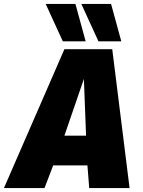

<svg xmlns="http://www.w3.org/2000/svg" viewBox="-60 -955 726 975"><path d="M-40 0 267 -705H510L598 0H393L384 -115H210L166 0ZM267 -266H377L366 -554ZM259 -745 172 -935H323L375 -745ZM440 -745 353 -935H504L556 -745Z"/></svg>

Font: Georama ExtraCondensed Thin ExtraBold
Style: Italic
Weight: 800
Italic angle: -9°
Version: Version 1.001